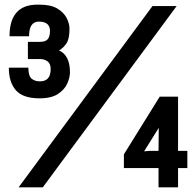

<svg xmlns="http://www.w3.org/2000/svg" viewBox="-20 -806 840 826"><path d="M164 0H60L636 -780H740ZM150 -383Q79 -383 48.5 -417.5Q18 -452 18 -515H102Q102 -480 115.5 -468Q129 -456 152 -456Q198 -456 198 -509Q198 -532 184.5 -542Q171 -552 153 -552H100V-626H152Q176 -626 185.5 -637.5Q195 -649 195 -673Q195 -713 147 -713Q105 -713 105 -650H21Q21 -786 141 -786H150Q199 -786 227 -769Q255 -752 267 -728Q279 -704 279 -682Q279 -639 266 -619.5Q253 -600 234 -589Q281 -568 281 -495Q281 -474 270 -448Q259 -422 230.5 -402.5Q202 -383 150 -383ZM746 0H662V-83H513V-142L667 -390H746V-157H786V-83H746ZM600 -155 624 -157H662L663 -256Z"/></svg>

Font: Tanohe Sans Medium
Style: Regular
Weight: 500
Designer: Village Type and Design LLC
Foundry: Cooper Hewitt Smithsonian Design Museum
Version: Version 1.00;September 29, 2021;FontCreator 13.0.0.2655 64-b